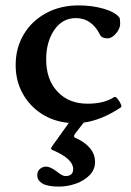

<svg xmlns="http://www.w3.org/2000/svg" viewBox="-20 -445 485 711"><path d="M198 246Q156 246 137 234.5Q118 223 118 204Q118 189 128 180.5Q138 172 151 172Q166 172 190 190Q211 207 222 207Q251 207 251 181Q251 144 180 113Q169 109 169 105Q169 103 172 98L235 10Q178 5 133.5 -24Q89 -53 63.5 -99.5Q38 -146 38 -204Q38 -267 67.5 -317Q97 -367 150 -396Q203 -425 271 -425Q322 -425 364.5 -412.5Q407 -400 422 -380Q425 -376 425 -357Q425 -339 409.5 -321Q394 -303 379 -303Q356 -303 350 -317Q319 -378 261 -378Q211 -378 181 -334Q151 -290 151 -225Q151 -150 193 -105.5Q235 -61 304 -61Q365 -61 402 -85Q407 -89 414.5 -80Q422 -71 427 -60.5Q432 -50 427 -47Q356 0 290 9L258 50Q254 56 254 59Q254 65 267 69Q332 102 332 154Q332 183 312 203.5Q292 224 261 235Q230 246 198 246Z"/></svg>

Font: Junicode SmExp
Style: Bold
Weight: 700
Width: 6
Designer: Peter S. Baker
Version: Version 2.205; ttfautohint (v1.8.4)